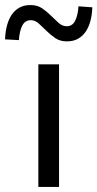

<svg xmlns="http://www.w3.org/2000/svg" viewBox="-70 -741 386 761"><path d="M82 0V-486H164V0ZM195 -577Q168 -577 149 -590Q130 -603 114 -619Q98 -635 83.5 -648Q69 -661 52 -661Q29 -661 18 -639Q7 -617 5 -582L-50 -585Q-49 -614 -42.5 -639Q-36 -664 -24 -682Q-12 -700 6.5 -710.5Q25 -721 51 -721Q78 -721 97 -708Q116 -695 132 -679Q148 -663 162.5 -650Q177 -637 195 -637Q217 -637 228 -659Q239 -681 241 -716L296 -712Q295 -683 288.5 -658.5Q282 -634 270 -616Q258 -598 239.5 -587.5Q221 -577 195 -577Z"/></svg>

Font: SourceSansPro
Style: Book
Weight: 400
Designer: Paul D. Hunt
Foundry: Adobe Systems Incorporated
Version: Version 2.021;PS 2.000;hotconv 1.0.86;makeotf.lib2.5.63406